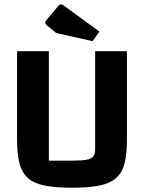

<svg xmlns="http://www.w3.org/2000/svg" viewBox="-20 -865 676 900"><path d="M318 15Q240 15 190 5Q140 -5 111.5 -30Q83 -55 71.5 -99Q60 -143 60 -211V-625H209V-112H322Q364 -112 387 -116.5Q410 -121 418 -132.5Q426 -144 426 -165V-625H575V-211Q575 -144 564 -100Q553 -56 524 -30.5Q495 -5 445 5Q395 15 318 15ZM414 -672 258 -707Q249 -709 244 -711Q239 -713 234 -718L201 -745Q192 -753 192 -759Q192 -765 200 -774L253 -837Q260 -845 266 -845Q270 -845 276 -841L446 -717Z"/></svg>

Font: Changa ExtraLight SemiBold
Style: Regular
Weight: 600
Version: Version 3.002; ttfautohint (v1.8.2)